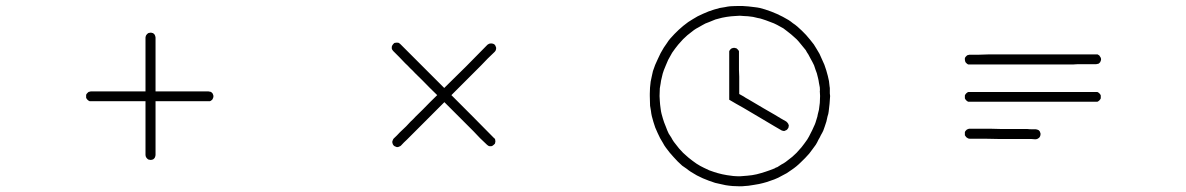

<svg xmlns="http://www.w3.org/2000/svg" viewBox="-20 -828 4040 654"><path d="M509.8 -299.8Q509.8 -297.9 508.8 -294.9Q507.8 -292 506.8 -290Q504.9 -288.1 502.9 -286.1Q501 -284.2 498 -284.2Q496.1 -283.2 493.2 -283.2Q490.2 -283.2 487.3 -284.2Q485.4 -284.2 483.4 -286.1Q480.5 -288.1 479.5 -290Q477.5 -292 476.6 -294.9Q475.6 -297.9 475.6 -299.8Q475.6 -312.5 475.6 -326.2Q475.6 -338.9 475.6 -351.6Q475.6 -362.3 475.6 -373Q475.6 -382.8 475.6 -393.6Q475.6 -424.8 475.6 -456.1Q475.6 -487.3 475.6 -518.6Q475.6 -563.5 475.6 -609.4Q475.6 -654.3 475.6 -700.2Q475.6 -702.1 476.6 -705.1Q477.5 -708 479.5 -710Q480.5 -711.9 483.4 -713.9Q485.4 -715.8 487.3 -715.8Q490.2 -716.8 493.2 -716.8Q496.1 -716.8 498 -715.8Q501 -715.8 502.9 -713.9Q504.9 -711.9 506.8 -710Q507.8 -708 508.8 -705.1Q509.8 -702.1 509.8 -700.2Q509.8 -685.5 509.8 -671.9Q509.8 -657.2 509.8 -642.6Q509.8 -611.3 509.8 -580.1Q509.8 -548.8 509.8 -518.6Q509.8 -487.3 509.8 -456.1Q509.8 -424.8 509.8 -393.6Q509.8 -382.8 509.8 -373Q509.8 -362.3 509.8 -351.6Q509.8 -338.9 509.8 -326.2Q509.8 -312.5 509.8 -299.8ZM290 -483.4Q287.1 -483.4 285.2 -483.4Q282.2 -484.4 280.3 -486.3Q278.3 -487.3 276.4 -490.2Q274.4 -492.2 273.4 -495.1Q273.4 -497.1 273.4 -500Q273.4 -502.9 273.4 -504.9Q274.4 -507.8 276.4 -509.8Q278.3 -511.7 280.3 -513.7Q282.2 -515.6 285.2 -515.6Q287.1 -516.6 290 -516.6Q302.7 -516.6 315.4 -516.6Q329.1 -516.6 341.8 -516.6Q352.5 -516.6 362.3 -516.6Q373 -516.6 383.8 -516.6Q414.1 -516.6 445.3 -516.6Q476.6 -516.6 507.8 -516.6Q553.7 -516.6 598.6 -516.6Q644.5 -516.6 690.4 -516.6Q692.4 -516.6 695.3 -515.6Q698.2 -515.6 700.2 -513.7Q702.1 -511.7 704.1 -509.8Q705.1 -507.8 706.1 -504.9Q707 -502.9 707 -500Q707 -497.1 706.1 -495.1Q705.1 -492.2 704.1 -490.2Q702.1 -487.3 700.2 -486.3Q698.2 -484.4 695.3 -483.4Q692.4 -483.4 690.4 -483.4Q675.8 -483.4 661.1 -483.4Q647.5 -483.4 632.8 -483.4Q601.6 -483.4 570.3 -483.4Q539.1 -483.4 507.8 -483.4Q476.6 -483.4 445.3 -483.4Q414.1 -483.4 383.8 -483.4Q373 -483.4 362.3 -483.4Q352.5 -483.4 341.8 -483.4Q329.1 -483.4 315.4 -483.4Q302.7 -483.4 290 -483.4Z M1345.7 -332Q1343.8 -330.1 1340.8 -329.1Q1338.9 -328.1 1335.9 -327.1Q1335 -327.1 1334 -327.1Q1332 -327.1 1331.1 -327.1Q1328.1 -328.1 1326.2 -329.1Q1323.2 -330.1 1321.3 -332Q1319.3 -334 1318.4 -335.9Q1317.4 -338.9 1316.4 -341.8Q1316.4 -343.8 1316.4 -346.7Q1317.4 -349.6 1318.4 -351.6Q1319.3 -354.5 1321.3 -356.4Q1332 -366.2 1341.8 -377Q1352.5 -386.7 1363.3 -397.5Q1371.1 -406.2 1378.9 -414.1Q1387.7 -421.9 1395.5 -430.7Q1420.9 -455.1 1445.3 -480.5Q1470.7 -504.9 1495.1 -530.3Q1532.2 -566.4 1568.4 -602.5Q1604.5 -638.7 1640.6 -675.8Q1642.6 -676.8 1645.5 -678.7Q1647.5 -679.7 1650.4 -679.7Q1652.3 -680.7 1655.3 -679.7Q1658.2 -679.7 1660.2 -678.7Q1663.1 -677.7 1665 -675.8Q1667 -673.8 1668 -670.9Q1668.9 -668.9 1669.9 -666Q1669.9 -664.1 1669.9 -663.1Q1669.9 -662.1 1669.9 -661.1Q1668.9 -658.2 1668 -655.3Q1667 -653.3 1665 -651.4Q1653.3 -639.6 1641.6 -628.9Q1630.9 -617.2 1619.1 -605.5Q1594.7 -581.1 1569.3 -555.7Q1544.9 -531.2 1519.5 -505.9Q1495.1 -481.4 1469.7 -456.1Q1445.3 -431.6 1419.9 -406.2Q1412.1 -398.4 1403.3 -389.6Q1395.5 -381.8 1386.7 -373Q1377 -363.3 1366.2 -352.5Q1355.5 -342.8 1345.7 -332ZM1319.3 -654.3Q1317.4 -656.2 1316.4 -658.2Q1314.5 -661.1 1314.5 -663.1Q1314.5 -664.1 1314.5 -665Q1314.5 -667 1314.5 -668.9Q1315.4 -671.9 1316.4 -673.8Q1317.4 -675.8 1319.3 -677.7Q1321.3 -679.7 1323.2 -681.6Q1326.2 -682.6 1329.1 -682.6Q1330.1 -682.6 1332 -682.6Q1333 -682.6 1334 -682.6Q1336.9 -682.6 1338.9 -681.6Q1341.8 -679.7 1343.8 -677.7Q1353.5 -668 1364.3 -657.2Q1374 -647.5 1384.8 -636.7Q1392.6 -628.9 1401.4 -620.1Q1409.2 -612.3 1418 -603.5Q1442.4 -579.1 1467.8 -553.7Q1492.2 -529.3 1517.6 -503.9Q1553.7 -467.8 1589.8 -431.6Q1626 -395.5 1662.1 -358.4Q1664.1 -357.4 1666 -354.5Q1667 -352.5 1667 -349.6Q1668 -346.7 1667 -343.8Q1667 -341.8 1666 -338.9Q1664.1 -336.9 1662.1 -335Q1660.2 -333 1658.2 -332Q1656.2 -330.1 1653.3 -330.1Q1650.4 -330.1 1647.5 -330.1Q1645.5 -330.1 1642.6 -332Q1640.6 -333 1638.7 -335Q1627 -346.7 1615.2 -357.4Q1604.5 -369.1 1592.8 -380.9Q1568.4 -405.3 1543 -430.7Q1518.6 -455.1 1493.2 -480.5Q1468.8 -504.9 1443.4 -529.3Q1418.9 -554.7 1393.6 -579.1Q1385.7 -587.9 1377 -595.7Q1369.1 -604.5 1360.4 -612.3Q1350.6 -623 1339.8 -633.8Q1330.1 -643.6 1319.3 -654.3Z M2807.6 -501Q2806.6 -487.3 2805.7 -474.6Q2804.7 -461.9 2802.7 -448.2Q2801.8 -439.5 2798.8 -431.6Q2796.9 -422.9 2794.9 -414.1Q2791 -403.3 2789.1 -396.5Q2786.1 -388.7 2784.2 -382.8Q2782.2 -378.9 2780.3 -375Q2778.3 -371.1 2776.4 -368.2Q2772.5 -359.4 2767.6 -351.6Q2763.7 -342.8 2758.8 -335Q2752.9 -327.1 2748 -320.3Q2742.2 -312.5 2736.3 -304.7Q2722.7 -289.1 2708 -275.4Q2693.4 -260.7 2675.8 -249Q2668 -243.2 2660.2 -238.3Q2652.3 -234.4 2643.6 -229.5Q2636.7 -225.6 2630.9 -222.7Q2625 -219.7 2617.2 -216.8Q2604.5 -211.9 2591.8 -208Q2579.1 -204.1 2565.4 -201.2Q2556.6 -199.2 2547.9 -198.2Q2538.1 -196.3 2529.3 -195.3Q2522.5 -194.3 2516.6 -194.3Q2509.8 -193.4 2500 -193.4Q2487.3 -193.4 2475.6 -194.3Q2462.9 -195.3 2451.2 -197.3Q2442.4 -199.2 2433.6 -201.2Q2424.8 -203.1 2416 -205.1Q2394.5 -211.9 2374 -220.7Q2353.5 -229.5 2334 -242.2Q2326.2 -247.1 2319.3 -252.9Q2311.5 -257.8 2303.7 -263.7Q2288.1 -277.3 2274.4 -293Q2260.7 -307.6 2248 -325.2Q2242.2 -333 2238.3 -340.8Q2233.4 -348.6 2228.5 -357.4Q2219.7 -375 2211.9 -393.6Q2205.1 -413.1 2200.2 -432.6Q2198.2 -441.4 2197.3 -450.2Q2195.3 -459 2194.3 -467.8Q2193.4 -484.4 2193.4 -501Q2193.4 -504.9 2193.4 -508.8Q2193.4 -529.3 2196.3 -549.8Q2198.2 -558.6 2200.2 -568.4Q2202.1 -577.1 2204.1 -585.9Q2210.9 -607.4 2220.7 -627Q2229.5 -647.5 2241.2 -666Q2246.1 -673.8 2252 -681.6Q2256.8 -689.5 2262.7 -696.3Q2277.3 -712.9 2292 -726.6Q2306.6 -740.2 2324.2 -752.9Q2332 -757.8 2339.8 -762.7Q2347.7 -767.6 2356.4 -772.5Q2374 -781.2 2393.6 -789.1Q2412.1 -795.9 2431.6 -800.8Q2440.4 -802.7 2449.2 -803.7Q2458 -805.7 2466.8 -806.6Q2482.4 -807.6 2499 -807.6Q2503.9 -807.6 2508.8 -807.6Q2529.3 -806.6 2549.8 -803.7Q2559.6 -802.7 2568.4 -800.8Q2577.1 -797.9 2585.9 -795.9Q2607.4 -789.1 2627 -780.3Q2646.5 -771.5 2666 -759.8Q2673.8 -754.9 2680.7 -749Q2688.5 -744.1 2696.3 -737.3Q2711.9 -723.6 2725.6 -709Q2739.3 -693.4 2752 -676.8Q2756.8 -668.9 2761.7 -661.1Q2766.6 -653.3 2771.5 -644.5Q2780.3 -626 2788.1 -607.4Q2794.9 -588.9 2799.8 -569.3Q2801.8 -560.5 2803.7 -551.8Q2804.7 -543 2805.7 -534.2Q2805.7 -531.2 2806.6 -528.3Q2806.6 -524.4 2806.6 -521.5Q2806.6 -513.7 2806.6 -509.8Q2806.6 -505.9 2807.6 -501ZM2627.9 -258.8Q2634.8 -262.7 2641.6 -267.6Q2649.4 -271.5 2656.2 -276.4Q2668.9 -286.1 2678.7 -293.9Q2687.5 -301.8 2693.4 -307.6Q2702.1 -317.4 2702.1 -317.4Q2702.1 -317.4 2710 -326.2Q2714.8 -333 2719.7 -338.9Q2724.6 -345.7 2729.5 -352.5Q2736.3 -363.3 2741.2 -374Q2747.1 -384.8 2752 -396.5Q2755.9 -404.3 2757.8 -410.2Q2759.8 -415 2761.7 -422.9Q2764.6 -430.7 2765.6 -438.5Q2767.6 -446.3 2769.5 -454.1Q2771.5 -465.8 2772.5 -477.5Q2773.4 -489.3 2773.4 -501Q2773.4 -501 2773.4 -501Q2773.4 -501 2773.4 -501Q2772.5 -517.6 2772.5 -517.6Q2773.4 -517.6 2772.5 -530.3Q2771.5 -538.1 2769.5 -545.9Q2768.6 -553.7 2766.6 -561.5Q2762.7 -580.1 2757.8 -590.8Q2753.9 -601.6 2752.9 -605.5Q2747.1 -617.2 2747.1 -617.2Q2747.1 -617.2 2741.2 -627.9Q2737.3 -635.7 2733.4 -642.6Q2728.5 -649.4 2724.6 -657.2Q2714.8 -669.9 2707 -678.7Q2699.2 -688.5 2693.4 -694.3Q2683.6 -703.1 2683.6 -703.1Q2683.6 -703.1 2674.8 -710.9Q2668 -716.8 2661.1 -721.7Q2655.3 -726.6 2648.4 -731.4Q2637.7 -737.3 2627 -743.2Q2616.2 -749 2604.5 -752.9Q2604.5 -752.9 2604.5 -752.9Q2604.5 -752.9 2604.5 -752.9Q2588.9 -758.8 2588.9 -758.8Q2588.9 -758.8 2577.1 -762.7Q2569.3 -765.6 2561.5 -766.6Q2553.7 -768.6 2544.9 -770.5Q2525.4 -773.4 2513.7 -773.4Q2501 -774.4 2500 -774.4Q2483.4 -773.4 2483.4 -773.4Q2483.4 -773.4 2470.7 -772.5Q2462.9 -771.5 2455.1 -770.5Q2447.3 -769.5 2439.5 -767.6Q2428.7 -764.6 2417 -761.7Q2406.2 -757.8 2395.5 -752.9Q2395.5 -752.9 2395.5 -752.9Q2395.5 -752.9 2395.5 -752.9Q2382.8 -748 2382.8 -748Q2382.8 -748 2372.1 -742.2Q2365.2 -738.3 2358.4 -734.4Q2350.6 -730.5 2343.8 -725.6Q2331.1 -715.8 2321.3 -708Q2312.5 -700.2 2306.6 -694.3Q2297.9 -684.6 2297.9 -684.6Q2297.9 -684.6 2290 -675.8Q2284.2 -668.9 2279.3 -662.1Q2274.4 -655.3 2269.5 -648.4Q2261.7 -634.8 2255.9 -624Q2251 -613.3 2248 -605.5Q2241.2 -588.9 2241.2 -588.9Q2241.2 -588.9 2237.3 -577.1Q2235.4 -568.4 2233.4 -560.5Q2231.4 -553.7 2230.5 -544.9Q2229.5 -538.1 2227.5 -527.3Q2226.6 -515.6 2226.6 -501Q2227.5 -484.4 2227.5 -484.4Q2227.5 -484.4 2228.5 -471.7Q2229.5 -463.9 2230.5 -456.1Q2231.4 -448.2 2233.4 -440.4Q2238.3 -421.9 2242.2 -411.1Q2246.1 -400.4 2248 -396.5Q2252.9 -383.8 2252.9 -383.8Q2252.9 -383.8 2257.8 -373Q2262.7 -366.2 2266.6 -359.4Q2270.5 -351.6 2275.4 -344.7Q2285.2 -332 2293 -322.3Q2300.8 -313.5 2306.6 -307.6Q2316.4 -298.8 2316.4 -298.8Q2316.4 -298.8 2325.2 -291Q2332 -285.2 2338.9 -280.3Q2345.7 -275.4 2352.5 -270.5Q2366.2 -261.7 2377 -256.8Q2387.7 -252 2395.5 -248Q2412.1 -242.2 2412.1 -242.2Q2412.1 -242.2 2424.8 -238.3Q2432.6 -236.3 2440.4 -234.4Q2448.2 -232.4 2456.1 -231.4Q2466.8 -229.5 2477.5 -228.5Q2488.3 -227.5 2500 -227.5Q2512.7 -228.5 2512.7 -228.5Q2512.7 -228.5 2525.4 -229.5Q2533.2 -230.5 2542 -231.4Q2549.8 -232.4 2557.6 -234.4Q2573.2 -238.3 2587.9 -243.2Q2602.5 -248 2617.2 -253.9Q2620.1 -254.9 2622.1 -256.8Q2625 -257.8 2627.9 -258.8ZM2498 -507.8Q2505.9 -503.9 2513.7 -499Q2520.5 -494.1 2528.3 -490.2Q2542 -482.4 2554.7 -474.6Q2568.4 -466.8 2581.1 -459Q2600.6 -447.3 2620.1 -436.5Q2638.7 -424.8 2658.2 -414.1Q2660.2 -412.1 2662.1 -410.2Q2664.1 -408.2 2665 -406.2Q2666 -403.3 2667 -400.4Q2667 -398.4 2666 -395.5Q2666 -392.6 2664.1 -390.6Q2663.1 -388.7 2661.1 -386.7Q2659.2 -384.8 2656.2 -383.8Q2654.3 -382.8 2651.4 -381.8Q2648.4 -381.8 2645.5 -382.8Q2643.6 -382.8 2640.6 -384.8Q2634.8 -387.7 2628.9 -391.6Q2623 -395.5 2617.2 -398.4Q2603.5 -406.2 2590.8 -414.1Q2577.1 -421.9 2564.5 -429.7Q2550.8 -437.5 2538.1 -445.3Q2524.4 -453.1 2511.7 -460.9Q2500 -467.8 2487.3 -474.6Q2475.6 -481.4 2463.9 -488.3Q2463.9 -491.2 2463.9 -493.2Q2463.9 -496.1 2463.9 -498Q2463.9 -515.6 2463.9 -532.2Q2463.9 -549.8 2463.9 -566.4Q2463.9 -578.1 2463.9 -589.8Q2463.9 -601.6 2463.9 -613.3Q2463.9 -622.1 2463.9 -630.9Q2463.9 -639.6 2463.9 -648.4Q2463.9 -651.4 2463.9 -653.3Q2464.8 -656.2 2466.8 -658.2Q2467.8 -660.2 2470.7 -662.1Q2472.7 -664.1 2475.6 -664.1Q2477.5 -665 2480.5 -665Q2483.4 -665 2485.4 -664.1Q2488.3 -664.1 2490.2 -662.1Q2492.2 -660.2 2494.1 -658.2Q2496.1 -656.2 2497.1 -653.3Q2497.1 -651.4 2497.1 -648.4Q2497.1 -643.6 2497.1 -638.7Q2497.1 -633.8 2497.1 -628.9Q2497.1 -625 2497.1 -621.1Q2497.1 -617.2 2497.1 -613.3Q2497.1 -601.6 2497.1 -589.8Q2498 -578.1 2498 -566.4Q2498 -554.7 2498 -543Q2498 -531.2 2498 -519.5Q2498 -516.6 2498 -513.7Q2498 -510.7 2498 -507.8Z M3712.9 -642.6Q3715.8 -642.6 3718.8 -642.6Q3720.7 -641.6 3723.6 -639.6Q3725.6 -638.7 3726.6 -635.7Q3728.5 -633.8 3729.5 -630.9Q3730.5 -628.9 3730.5 -626Q3730.5 -623 3729.5 -621.1Q3728.5 -618.2 3727.5 -616.2Q3725.6 -614.3 3723.6 -612.3Q3721.7 -610.4 3718.8 -610.4Q3715.8 -609.4 3713.9 -609.4Q3699.2 -609.4 3685.5 -609.4Q3671.9 -609.4 3658.2 -609.4Q3646.5 -609.4 3635.7 -608.4Q3624 -608.4 3613.3 -608.4Q3579.1 -608.4 3545.9 -608.4Q3512.7 -608.4 3478.5 -608.4Q3429.7 -608.4 3380.9 -608.4Q3332 -608.4 3283.2 -608.4Q3280.3 -608.4 3278.3 -608.4Q3275.4 -609.4 3273.4 -611.3Q3271.5 -613.3 3269.5 -615.2Q3267.6 -617.2 3267.6 -620.1Q3266.6 -622.1 3266.6 -625Q3266.6 -627.9 3266.6 -629.9Q3267.6 -632.8 3269.5 -634.8Q3271.5 -636.7 3273.4 -638.7Q3275.4 -640.6 3278.3 -640.6Q3280.3 -641.6 3283.2 -641.6Q3298.8 -641.6 3313.5 -641.6Q3329.1 -641.6 3344.7 -642.6Q3377.9 -642.6 3412.1 -642.6Q3445.3 -642.6 3478.5 -642.6Q3512.7 -642.6 3545.9 -642.6Q3579.1 -642.6 3613.3 -642.6Q3624 -642.6 3635.7 -642.6Q3646.5 -642.6 3657.2 -642.6Q3671.9 -642.6 3685.5 -642.6Q3699.2 -642.6 3712.9 -642.6ZM3712.9 -514.6Q3715.8 -514.6 3717.8 -514.6Q3720.7 -513.7 3722.7 -511.7Q3724.6 -510.7 3726.6 -507.8Q3728.5 -505.9 3729.5 -502.9Q3729.5 -501 3729.5 -498Q3729.5 -495.1 3729.5 -493.2Q3728.5 -490.2 3726.6 -488.3Q3724.6 -485.4 3722.7 -484.4Q3720.7 -482.4 3717.8 -481.4Q3715.8 -481.4 3712.9 -481.4Q3699.2 -481.4 3685.5 -481.4Q3670.9 -481.4 3657.2 -481.4Q3646.5 -481.4 3634.8 -481.4Q3624 -481.4 3612.3 -481.4Q3579.1 -481.4 3545.9 -481.4Q3511.7 -481.4 3478.5 -481.4Q3429.7 -481.4 3380.9 -481.4Q3332 -481.4 3283.2 -481.4Q3280.3 -481.4 3278.3 -481.4Q3275.4 -482.4 3273.4 -484.4Q3271.5 -485.4 3269.5 -488.3Q3267.6 -490.2 3266.6 -493.2Q3266.6 -495.1 3266.6 -498Q3266.6 -501 3266.6 -502.9Q3267.6 -505.9 3269.5 -507.8Q3271.5 -510.7 3273.4 -511.7Q3275.4 -513.7 3278.3 -514.6Q3280.3 -514.6 3283.2 -514.6Q3298.8 -514.6 3313.5 -514.6Q3329.1 -514.6 3344.7 -514.6Q3377.9 -514.6 3412.1 -514.6Q3445.3 -514.6 3478.5 -514.6Q3511.7 -514.6 3545.9 -514.6Q3579.1 -514.6 3612.3 -514.6Q3624 -514.6 3634.8 -514.6Q3646.5 -514.6 3657.2 -514.6Q3670.9 -514.6 3685.5 -514.6Q3699.2 -514.6 3712.9 -514.6ZM3507.8 -387.7Q3509.8 -387.7 3512.7 -386.7Q3515.6 -385.7 3517.6 -384.8Q3519.5 -382.8 3521.5 -380.9Q3522.5 -378.9 3523.4 -376Q3524.4 -374 3524.4 -371.1Q3524.4 -368.2 3523.4 -365.2Q3522.5 -363.3 3521.5 -361.3Q3519.5 -358.4 3517.6 -357.4Q3514.6 -355.5 3512.7 -354.5Q3509.8 -353.5 3506.8 -353.5Q3500 -354.5 3493.2 -354.5Q3485.4 -354.5 3478.5 -354.5Q3472.7 -354.5 3466.8 -354.5Q3460.9 -354.5 3455.1 -354.5Q3437.5 -354.5 3419.9 -354.5Q3402.3 -354.5 3384.8 -354.5Q3359.4 -355.5 3334 -355.5Q3308.6 -355.5 3283.2 -355.5Q3280.3 -355.5 3278.3 -356.4Q3275.4 -357.4 3273.4 -359.4Q3270.5 -360.4 3269.5 -363.3Q3267.6 -365.2 3266.6 -367.2Q3266.6 -370.1 3266.6 -373Q3266.6 -376 3266.6 -377.9Q3267.6 -380.9 3269.5 -382.8Q3271.5 -384.8 3273.4 -386.7Q3275.4 -387.7 3278.3 -388.7Q3280.3 -389.6 3283.2 -389.6Q3291 -389.6 3299.8 -389.6Q3307.6 -389.6 3315.4 -389.6Q3333 -389.6 3350.6 -389.6Q3368.2 -388.7 3385.7 -388.7Q3402.3 -388.7 3419.9 -388.7Q3437.5 -388.7 3455.1 -388.7Q3460.9 -388.7 3466.8 -388.7Q3472.7 -388.7 3478.5 -388.7Q3485.4 -387.7 3493.2 -387.7Q3500 -387.7 3507.8 -387.7Z"/></svg>

Font: LetsEatIcons
Style: Regular
Weight: 400
Designer: Swedish Technologies
Foundry: Swedish Technologies
Version: Version 1.26.0